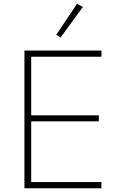

<svg xmlns="http://www.w3.org/2000/svg" viewBox="-20 -1002 634 1022"><path d="M421 -965 303 -803 279 -816 390 -982ZM520 -33V0H110V-733H520V-700H146V-388H506V-356H146V-33Z"/></svg>

Font: IBM Plex Sans JP ExtraLight
Style: Regular
Weight: 200
Designer: Mike Abbink; Paul van der Laan; Pieter van Rosmalen; Wujin Sim; Yejin Wi; Jinhee Kim; Boomi Park; Yona Kim; Kichan Ma
Foundry: Sandoll Inc.
Version: Version 1.001